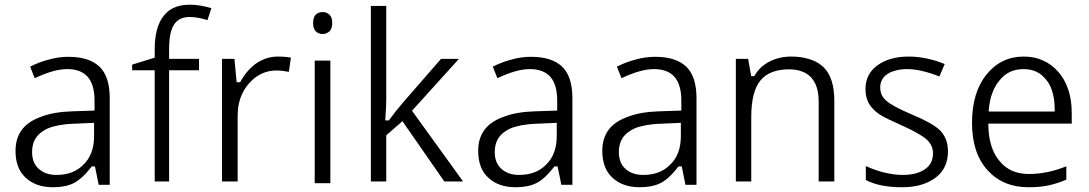

<svg xmlns="http://www.w3.org/2000/svg" viewBox="-20 -785 4622 815"><path d="M445.8 -0.5H398.9L384.3 -72.8L382.8 -78.6H377H373H369.6L367.2 -75.7Q328.1 -25.4 293 -7.8Q257.8 9.8 205.1 9.8Q131.8 9.8 88.9 -30.8Q67.4 -50.3 56.6 -78.9Q45.9 -107.4 45.9 -145Q45.9 -198.2 73 -234.4Q100.1 -270.5 156.2 -290Q208.5 -310.1 287.1 -312.5L374 -315.4L381.3 -315.9V-323.2V-357.4Q381.3 -425.3 352.5 -458.5Q323.2 -491.7 265.6 -491.7Q235.8 -491.7 201.9 -481.9Q168 -472.2 127.4 -453.1L107.9 -502Q144.5 -521 185.5 -531.7Q227.5 -543.9 270 -543.9Q357.9 -543.9 401.9 -502.4Q445.8 -460.9 445.8 -367.7ZM145.5 -67.4Q173.3 -42.5 219.7 -42.5Q255.4 -42.5 283.9 -53.2Q312.5 -64 334 -85.9Q356.9 -107.9 368.2 -138.4Q379.4 -168.9 379.4 -207.5V-255.9V-263.7L371.6 -263.2L293.5 -259.8Q275.9 -259.3 260 -257.6Q244.1 -255.9 230 -253.2Q215.8 -250.5 203.6 -247.1Q191.4 -243.7 181.2 -239Q170.9 -234.4 162.6 -228.5Q116.2 -199.7 116.2 -139.6Q116.2 -92.3 145.5 -67.4Z M824.7 -535.2V-486.8H704.1H697.8V-479.5V-14.6H636.7V-479.5V-486.8H629.4H541V-510.7L631.3 -538.6L636.7 -540V-545.4V-575.2Q636.7 -671.4 675.3 -718.3Q710.9 -765.1 787.1 -765.1Q825.7 -765.1 877.4 -750.5L860.8 -699.7Q817.4 -712.9 785.6 -712.9Q738.8 -712.9 717.8 -679.2Q697.8 -647 697.8 -577.1V-542.5V-535.2H704.1Z M1159.2 -544.9Q1169.4 -544.9 1179.2 -544.4Q1189 -543.9 1197.8 -543Q1206.5 -542 1214.8 -540.5L1206.1 -480Q1190.9 -482.9 1178 -484.4Q1165 -485.8 1153.3 -485.8Q1119.1 -485.8 1089.8 -471.9Q1060.5 -458 1036.6 -430.7Q988.8 -376 988.8 -294.4V-14.6H922.4V-535.2H975.1L983.9 -442.9L984.4 -436H991.2H995.1H999.5L1001.5 -439.9Q1030.3 -490.7 1070.8 -518.1Q1091.3 -531.2 1113.3 -538.1Q1135.3 -544.9 1159.2 -544.9Z M1382.3 -527.8V-7.3H1315.9V-527.8ZM1309.1 -687.5Q1309.1 -696.3 1310.5 -703.1Q1312 -710 1314.5 -714.8Q1316.9 -719.7 1320.3 -723.1Q1332 -733.9 1349.6 -733.9Q1357.9 -733.9 1365 -731.2Q1372.1 -728.5 1378.4 -722.7Q1384.3 -717.3 1387.2 -708.7Q1390.1 -700.2 1390.1 -687.5Q1390.1 -679.2 1388.7 -672.4Q1387.2 -665.5 1384.8 -660.6Q1382.3 -655.8 1378.4 -651.9Q1372.1 -646.5 1365 -643.6Q1357.9 -640.6 1349.6 -640.6Q1332 -640.6 1320.6 -651.9Q1309.1 -663.1 1309.1 -687.5Z M1630.9 -273.9 1632.8 -276.9Q1653.8 -306.6 1694.8 -354.5L1852.1 -535.2H1928.2L1732.9 -319.3L1729 -314.9L1732.4 -310.1L1945.8 -14.6H1866.2L1692.4 -264.6L1688 -271L1682.6 -265.6L1622.1 -212.9L1619.6 -210.9V-207.5V-14.6H1554.2V-759.8H1619.6V-364.3Q1619.6 -355.5 1619.1 -343.3Q1618.7 -331.1 1617.9 -315.7Q1617.2 -300.3 1615.7 -281.7L1615.2 -273.9H1623H1627Z M2409.7 -0.5H2362.8L2348.1 -72.8L2346.7 -78.6H2340.8H2336.9H2333.5L2331.1 -75.7Q2292 -25.4 2256.8 -7.8Q2221.7 9.8 2168.9 9.8Q2095.7 9.8 2052.7 -30.8Q2031.2 -50.3 2020.5 -78.9Q2009.8 -107.4 2009.8 -145Q2009.8 -198.2 2036.9 -234.4Q2064 -270.5 2120.1 -290Q2172.4 -310.1 2251 -312.5L2337.9 -315.4L2345.2 -315.9V-323.2V-357.4Q2345.2 -425.3 2316.4 -458.5Q2287.1 -491.7 2229.5 -491.7Q2199.7 -491.7 2165.8 -481.9Q2131.8 -472.2 2091.3 -453.1L2071.8 -502Q2108.4 -521 2149.4 -531.7Q2191.4 -543.9 2233.9 -543.9Q2321.8 -543.9 2365.7 -502.4Q2409.7 -460.9 2409.7 -367.7ZM2109.4 -67.4Q2137.2 -42.5 2183.6 -42.5Q2219.2 -42.5 2247.8 -53.2Q2276.4 -64 2297.9 -85.9Q2320.8 -107.9 2332 -138.4Q2343.3 -168.9 2343.3 -207.5V-255.9V-263.7L2335.4 -263.2L2257.3 -259.8Q2239.7 -259.3 2223.9 -257.6Q2208 -255.9 2193.8 -253.2Q2179.7 -250.5 2167.5 -247.1Q2155.3 -243.7 2145 -239Q2134.8 -234.4 2126.5 -228.5Q2080.1 -199.7 2080.1 -139.6Q2080.1 -92.3 2109.4 -67.4Z M2936.5 -0.5H2889.6L2875 -72.8L2873.5 -78.6H2867.7H2863.8H2860.4L2857.9 -75.7Q2818.8 -25.4 2783.7 -7.8Q2748.5 9.8 2695.8 9.8Q2622.6 9.8 2579.6 -30.8Q2558.1 -50.3 2547.4 -78.9Q2536.6 -107.4 2536.6 -145Q2536.6 -198.2 2563.7 -234.4Q2590.8 -270.5 2647 -290Q2699.2 -310.1 2777.8 -312.5L2864.7 -315.4L2872.1 -315.9V-323.2V-357.4Q2872.1 -425.3 2843.3 -458.5Q2814 -491.7 2756.3 -491.7Q2726.6 -491.7 2692.6 -481.9Q2658.7 -472.2 2618.2 -453.1L2598.6 -502Q2635.3 -521 2676.3 -531.7Q2718.3 -543.9 2760.7 -543.9Q2848.6 -543.9 2892.6 -502.4Q2936.5 -460.9 2936.5 -367.7ZM2636.2 -67.4Q2664.1 -42.5 2710.4 -42.5Q2746.1 -42.5 2774.7 -53.2Q2803.2 -64 2824.7 -85.9Q2847.7 -107.9 2858.9 -138.4Q2870.1 -168.9 2870.1 -207.5V-255.9V-263.7L2862.3 -263.2L2784.2 -259.8Q2766.6 -259.3 2750.7 -257.6Q2734.9 -255.9 2720.7 -253.2Q2706.5 -250.5 2694.3 -247.1Q2682.1 -243.7 2671.9 -239Q2661.6 -234.4 2653.3 -228.5Q2606.9 -199.7 2606.9 -139.6Q2606.9 -92.3 2636.2 -67.4Z M3521.5 -14.6H3455.1V-353.5Q3455.1 -376 3451.7 -394.8Q3448.2 -413.6 3441.2 -429Q3434.1 -444.3 3423.3 -456.1Q3407.2 -473.6 3383.3 -481.9Q3360.4 -490.7 3329.1 -490.7Q3246.6 -490.7 3207.5 -442.9Q3168.9 -395.5 3168.9 -288.1V-14.6H3103.5V-535.2H3155.8L3167.5 -467.8L3168.5 -461.9H3174.3H3177.7H3181.6L3183.6 -465.3Q3206.1 -502.9 3246.6 -523.9Q3267.1 -534.2 3290 -539.6Q3313 -544.9 3338.4 -544.9Q3356 -544.9 3372.1 -543.2Q3388.2 -541.5 3402.3 -537.6Q3417.5 -534.2 3430.4 -528.8Q3443.4 -523.4 3454.6 -516.4Q3465.8 -509.3 3475.1 -500.5Q3521.5 -456.1 3521.5 -356.4Z M3972.7 -229Q4003.9 -194.8 4003.9 -143.1Q4003.9 -69.8 3951.2 -30.8Q3897.5 9.8 3809.1 9.8Q3712.9 9.8 3655.3 -21V-80.1Q3689.9 -64 3729 -53.7Q3773.9 -42.5 3811 -42.5Q3868.7 -42.5 3902.8 -64.5Q3940.4 -87.4 3940.4 -134.3Q3940.4 -170.4 3910.6 -195.3Q3896.5 -207.5 3871.1 -221.2Q3847.7 -234.9 3812.5 -250.5Q3779.8 -265.1 3754.4 -277.3Q3728 -289.6 3712.9 -299.8Q3682.6 -320.3 3668 -346.2Q3653.8 -371.6 3653.8 -407.2Q3653.8 -470.7 3704.1 -507.3Q3755.4 -544.9 3837.4 -544.9Q3912.1 -544.9 3990.2 -513.2L3967.3 -460.4Q3928.2 -476.1 3893.1 -483.9Q3860.4 -491.7 3832 -491.7Q3818.8 -491.7 3807.6 -490.5Q3796.4 -489.3 3786.4 -486.8Q3776.4 -484.4 3766.6 -481Q3756.8 -477.1 3749 -472.2Q3732.9 -461.9 3724.6 -447.3Q3716.3 -432.6 3716.3 -414.1Q3716.3 -389.6 3728.5 -372.1Q3740.7 -355 3766.6 -340.3Q3789.1 -325.7 3851.1 -298.8Q3893.6 -281.2 3925 -263.7Q3956.5 -246.1 3972.7 -229Z M4430.7 2Q4394.5 9.8 4345.2 9.8Q4237.8 9.8 4172.4 -62Q4106 -134.3 4106 -263.2Q4106 -328.6 4121.6 -380.1Q4137.2 -431.6 4168 -469.2Q4229 -544.9 4325.7 -544.9Q4371.1 -544.9 4406.2 -528.8Q4444.3 -512.2 4472.7 -479.5Q4529.3 -413.6 4529.3 -305.2V-260.3H4182.6H4175.3V-252.4Q4177.7 -151.9 4224.6 -99.6Q4268.6 -46.4 4347.7 -46.4Q4425.3 -46.4 4506.3 -79.1V-22.5Q4485.8 -13.7 4467.3 -7.8Q4448.7 -2 4430.7 2ZM4324.7 -491.7Q4261.7 -491.7 4224.1 -445.3Q4204.1 -422.4 4192.4 -390.9Q4180.7 -359.4 4177.2 -319.8L4176.8 -311.5H4184.6H4449.7H4457V-319.3Q4457 -328.1 4456.5 -336.7Q4456.1 -345.2 4455.3 -353.5Q4454.6 -361.8 4453.1 -369.6Q4451.7 -377.4 4450 -384.8Q4448.2 -392.1 4446 -398.9Q4443.8 -405.8 4441.2 -412.1Q4438.5 -418.5 4435.3 -424.6Q4432.1 -430.7 4428.7 -436Q4425.3 -441.4 4420.9 -446.3Q4403.3 -469.2 4379.4 -480.5Q4355.5 -491.7 4324.7 -491.7Z"/></svg>

Font: Sahel Light FD
Style: Light-FD
Weight: 300
Foundry: Saber Rastikerdar (saber.rastikerdar@gmail.com)
Version: Version 3.3.0